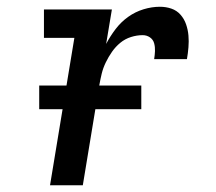

<svg xmlns="http://www.w3.org/2000/svg" viewBox="-20 -548 640 568"><path d="M128 0 200 -436H110V-520H311L294 -418Q306 -441 322 -462Q338 -483 359 -498Q380 -513 404.5 -520.5Q429 -528 453 -528Q471 -528 487 -522.5Q503 -517 514 -504.5Q525 -492 530.5 -476Q536 -460 537.5 -443Q539 -426 537.5 -408Q536 -390 533 -373H436Q438 -385 438.5 -397Q439 -409 436 -420Q433 -431 423.5 -437.5Q414 -444 402 -444Q385 -444 367.5 -438.5Q350 -433 336 -421.5Q322 -410 311.5 -395Q301 -380 293 -363.5Q285 -347 281 -330.5Q277 -314 274 -297L225 0ZM398 -225H96V-295H398Z"/></svg>

Font: Iosevka HT Medium Extended
Style: Italic
Weight: 500
Width: 7
Italic angle: -9°
Monospace: yes
Designer: Belleve Invis
Foundry: Belleve Invis
Version: Version 32.3.0; ttfautohint (v1.8.4)